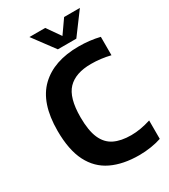

<svg xmlns="http://www.w3.org/2000/svg" viewBox="-229 -1055 1029 1170"><g transform="rotate(-30 286.0 -470.0)"><path d="M396 9.5Q283 9.5 202.8 -28.8Q122.5 -67 80 -150.2Q37.5 -233.5 37.5 -368.5Q37.5 -563.5 134 -656.5Q230.5 -749.5 405 -749.5Q483 -749.5 552.5 -732.5V-603Q485.5 -619.5 417 -619.5Q308.5 -619.5 254.2 -563.5Q200 -507.5 200 -370.5Q200 -276 224 -221.5Q248 -167 295.5 -143.8Q343 -120.5 414 -120.5Q447 -120.5 481.5 -126.5Q516 -132.5 552.5 -144V-14.5Q520.5 -3.5 479.2 3Q438 9.5 396 9.5ZM287.5 -797.5 175 -949H286L352.5 -854L419 -949H530L417.5 -797.5Z"/></g></svg>

Font: Encode Sans SemiCondensed SemiCondensed
Style: Bold
Weight: 700
Width: 4
Designer: Multiple Designers
Foundry: Impallari Type
Version: Version 3.000; ttfautohint (v1.8.3) -l 8 -r 50 -G 200 -x 14 